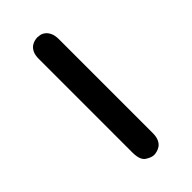

<svg xmlns="http://www.w3.org/2000/svg" viewBox="24 -179 477 477"><g transform="rotate(45 262.5 60.0)"><path d="M56 60Q56 57 57 51Q58 45 62.5 39Q67 33 75.5 29Q84 25 98 25H427Q440 25 448.5 29Q457 33 461 39Q465 45 466.5 51Q468 57 468 61Q468 70 460 82.5Q452 95 425 95H97Q83 95 75 91Q67 87 63 81.5Q59 76 57.5 70Q56 64 56 60Z"/></g></svg>

Font: CMU Typewriter Custom
Style: Regular
Weight: 500
Monospace: yes
Version: Version 0.7.0